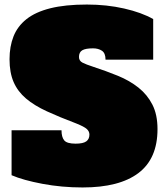

<svg xmlns="http://www.w3.org/2000/svg" viewBox="-20 -812 726 846"><path d="M313 -179Q346 -179 360 -189Q374 -199 374 -219Q374 -233 362.5 -243.5Q351 -254 316 -268Q242 -296 186.5 -321.5Q131 -347 94.5 -378Q58 -409 40 -450.5Q22 -492 22 -551Q22 -607 39.5 -651.5Q57 -696 96.5 -727.5Q136 -759 201.5 -775.5Q267 -792 363 -792Q450 -792 527 -774.5Q604 -757 655 -728V-549H445Q445 -578 429 -588.5Q413 -599 390 -599Q357 -599 342.5 -590.5Q328 -582 328 -561Q328 -544 343.5 -536Q359 -528 390 -518Q448 -499 499.5 -478Q551 -457 590 -426Q629 -395 651.5 -351Q674 -307 674 -243Q674 -113 590 -49.5Q506 14 344 14Q252 14 167 -2Q82 -18 31 -40V-238H251Q251 -208 263 -193.5Q275 -179 313 -179Z"/></svg>

Font: Alfa Slab One
Style: Regular
Weight: 400
Designer: JM Sole
Foundry: JM Sole
Version: Version 1.001